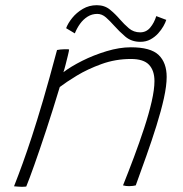

<svg xmlns="http://www.w3.org/2000/svg" viewBox="-20 -712 705 739"><path d="M81 6Q76.5 6.5 71.8 6.8Q67 7 62.5 7Q55.5 7 48.2 6.2Q41 5.5 34 5Q50.5 -37 67 -82.5Q83.5 -128 102.8 -186.8Q122 -245.5 145.8 -326.2Q169.5 -407 199.5 -519.5Q205 -520.5 212.5 -521.5Q220 -522.5 229 -522.5Q233 -522.5 238 -522.5Q243 -522.5 246 -521.5Q245.5 -515.5 241.2 -498Q237 -480.5 232.2 -462Q227.5 -443.5 224 -434Q252 -455.5 296.2 -477.8Q340.5 -500 390.2 -515Q440 -530 483.5 -530Q560 -530 590.8 -500.2Q621.5 -470.5 621.5 -416Q621.5 -382 610.8 -333.5Q600 -285 582.2 -228.2Q564.5 -171.5 543.5 -112.5Q522.5 -53.5 502.5 1.5Q498.5 2.5 491.8 3.5Q485 4.5 477 4.5Q470.5 4.5 465 3.8Q459.5 3 453.5 1.5Q474.5 -51 495.8 -107.8Q517 -164.5 535 -219.2Q553 -274 563.8 -321Q574.5 -368 574.5 -400Q574.5 -440.5 553.5 -462.8Q532.5 -485 484 -485Q424.5 -485 370.8 -465.5Q317 -446 275.5 -420.8Q234 -395.5 210 -377Q183 -287.5 157.5 -210.2Q132 -133 112 -76.8Q92 -20.5 81 6ZM234.5 -603.5Q241.5 -622.5 258 -643Q274.5 -663.5 298.8 -677.8Q323 -692 352.5 -692Q382.5 -692 403.2 -675Q424 -658 441.5 -637.5Q458 -618.5 476.2 -603Q494.5 -587.5 519.5 -587.5Q543 -587.5 558.2 -605.8Q573.5 -624 581.5 -650L620 -635.5Q617 -625.5 609 -611.2Q601 -597 588.5 -583.2Q576 -569.5 559 -560.2Q542 -551 520 -551Q486 -551 462.2 -571.2Q438.5 -591.5 419 -613.5Q403.5 -631 388 -644.8Q372.5 -658.5 354.5 -658.5Q334 -658.5 317.2 -648Q300.5 -637.5 288.2 -620.5Q276 -603.5 268 -583.5Z"/></svg>

Font: Grandstander Thin
Style: Italic
Weight: 100
Italic angle: -15°
Designer: Tyler Finck
Foundry: Etcetera Type Co
Version: Version 1.200